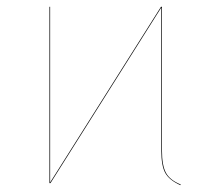

<svg xmlns="http://www.w3.org/2000/svg" viewBox="-20 -537 625 563"><path d="M510 4 509 6Q476 -9 464.5 -30Q453 -51 453 -95V-515L128 0H125V-517H127V-121V-2L452 -517H455V-95Q455 -52 466.5 -30.5Q478 -9 510 4Z"/></svg>

Font: FiraGO Two
Style: Regular
Weight: 100
Designer: bBox Type
Foundry: bBox Type GmbH
Version: Version 1.001